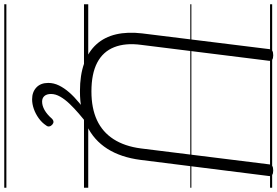

<svg xmlns="http://www.w3.org/2000/svg" viewBox="-221 -709 1305 903"><g transform="rotate(90 431.5 -257.5)"><path d="M409 19Q333 19 277.5 -1Q222 -21 188 -59Q154 -97 141.5 -151Q129 -205 137 -273L211 -871Q212 -881 218.5 -885.5Q225 -890 240 -890Q254 -890 260.5 -885.5Q267 -881 266 -871L191 -269Q181 -195 202 -142Q223 -89 275 -62Q327 -35 410 -35Q489 -35 545 -61Q601 -87 634.5 -139Q668 -191 678 -267L753 -871Q754 -881 760.5 -885.5Q767 -890 782 -890Q810 -890 808 -871L732 -266Q720 -173 679.5 -109.5Q639 -46 571 -13.5Q503 19 409 19ZM447 244Q413 244 391.5 224Q370 204 370 168Q370 142 382 117.5Q394 93 414.5 69.5Q435 46 463 23Q491 0 523 -24L565 -22V-17Q539 3 514 24.5Q489 46 468 68Q447 90 434.5 112Q422 134 422 155Q422 175 431.5 186Q441 197 458 197Q477 197 497.5 185.5Q518 174 539 150Q545 144 552 143.5Q559 143 566 149Q573 155 574.5 163Q576 171 570 178Q557 198 536 213Q515 228 492 236Q469 244 447 244ZM0 365H863V375H0ZM0 -20H863V0H0ZM0 -505H863V-500H0ZM0 -885H863V-875H0Z"/></g></svg>

Font: Playwrite GB J Guides
Style: Italic
Weight: 400
Italic angle: -7.01216°
Designer: Veronika Burian, José Scaglione
Foundry: TypeTogether
Version: Version 1.003